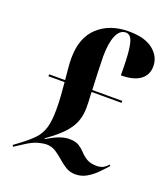

<svg xmlns="http://www.w3.org/2000/svg" viewBox="-135 -819 803 923"><g transform="rotate(20 266.5 -357.0)"><path d="M358 10Q329 10 307.5 -3.5Q286 -17 267 -34Q248 -51 227 -64.5Q206 -78 178 -78Q164 -78 139 -71.5Q114 -65 82 -45L31 -12L27 -20L54 -40Q97 -72 121 -97.5Q145 -123 155.5 -158Q166 -193 166 -253Q166 -288 163.5 -322.5Q161 -357 158 -389H75L76 -399H157Q154 -430 151.5 -458Q149 -486 149 -508Q149 -614 209 -669Q269 -724 366 -724Q448 -724 490.5 -690Q533 -656 533 -606Q533 -561 499 -536.5Q465 -512 401 -512Q401 -600 395.5 -643Q390 -686 379.5 -700Q369 -714 354 -714Q323 -714 306.5 -675Q290 -636 290 -567Q290 -541 292 -493Q294 -445 296 -399H450L449 -389H296Q298 -363 298.5 -341.5Q299 -320 299 -309Q299 -271 287 -238.5Q275 -206 245.5 -174Q216 -142 161 -103L162 -99Q200 -122 225.5 -131Q251 -140 274 -140Q306 -140 324 -128.5Q342 -117 356 -101.5Q370 -86 389.5 -74.5Q409 -63 443 -63Q451 -63 465 -67Q479 -71 498 -91L502 -85Q484 -64 462 -42Q440 -20 414 -5Q388 10 358 10Z"/></g></svg>

Font: Noto Serif Display ExtraCondensed Black
Style: Italic
Weight: 900
Width: 2
Italic angle: -12°
Designer: Monotype Design Team
Foundry: Monotype Imaging Inc.
Version: Version 2.009